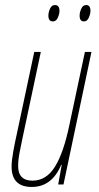

<svg xmlns="http://www.w3.org/2000/svg" viewBox="-20 -732 391 762"><path d="M106 10Q186 10 223 -78H225L211 0H232L343 -526H317L256 -239Q233 -127 198.5 -71Q164 -15 109 -15Q52 -15 52 -73Q52 -98 58 -128Q64 -158 70 -187L142 -526H116L46 -197Q39 -166 32.5 -130Q26 -94 26 -71Q26 10 106 10ZM190 -647Q203 -647 209.5 -662Q216 -677 216 -689Q216 -712 198 -712Q185 -712 178.5 -697.5Q172 -683 172 -670Q172 -647 190 -647ZM313 -647Q326 -647 332.5 -662Q339 -677 339 -689Q339 -712 322 -712Q309 -712 302.5 -697.5Q296 -683 296 -670Q296 -647 313 -647Z"/></svg>

Font: Noto Sans Display Condensed Thin
Style: Italic
Weight: 250
Width: 3
Italic angle: -12°
Designer: Monotype Design Team
Foundry: Monotype Imaging Inc.
Version: Version 1.900